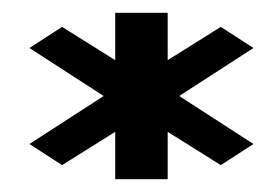

<svg xmlns="http://www.w3.org/2000/svg" viewBox="-20 -663 437 300"><path d="M26 -438 77 -405 160 -457V-383H242V-457L325 -405L376 -438L260 -513L376 -588L325 -621L242 -569V-643H160V-569L77 -621L26 -588L142 -513Z"/></svg>

Font: Charger Sport
Style: DfBdExt
Weight: 400
Designer: Jasper
Foundry: Cannot Into Space Fonts
Version: Version 1.1